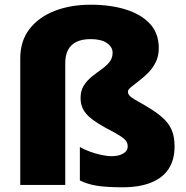

<svg xmlns="http://www.w3.org/2000/svg" viewBox="-20 -785 790 815"><path d="M654 -581Q654 -547 641 -521Q628 -495 608.5 -475.5Q589 -456 569 -441Q549 -426 536 -415Q523 -404 523 -396Q523 -384 534.5 -374.5Q546 -365 568.5 -353Q591 -341 624 -320Q657 -299 678.5 -277.5Q700 -256 710.5 -229Q721 -202 721 -163Q721 -107 696 -68.5Q671 -30 621.5 -10Q572 10 500 10Q433 10 392 3.5Q351 -3 319 -19V-161Q336 -151 360 -142Q384 -133 409.5 -127.5Q435 -122 455 -122Q483 -122 502.5 -133Q522 -144 522 -164Q522 -175 516.5 -184.5Q511 -194 491.5 -207Q472 -220 431 -241Q391 -263 367 -282Q343 -301 332.5 -322Q322 -343 322 -369Q322 -400 335.5 -421.5Q349 -443 369.5 -459.5Q390 -476 410.5 -490.5Q431 -505 444.5 -521.5Q458 -538 458 -561Q458 -586 433.5 -602.5Q409 -619 365 -619Q328 -619 304 -607Q280 -595 268.5 -572.5Q257 -550 257 -517V0H66V-537Q66 -611 105 -661.5Q144 -712 211.5 -738.5Q279 -765 365 -765Q449 -765 514.5 -744.5Q580 -724 617 -683.5Q654 -643 654 -581Z"/></svg>

Font: Noto Sans Armenian Black
Style: Regular
Weight: 900
Version: Version 2.007